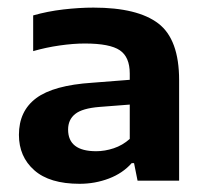

<svg xmlns="http://www.w3.org/2000/svg" viewBox="-20 -768 528 492"><path d="M184 -297Q107 -297 67.8 -331.8Q28.5 -366.5 28.5 -422.5Q28.5 -483.5 72.8 -516.5Q117 -549.5 216.5 -556L312.5 -563.5V-579.5Q312.5 -622 287 -639.2Q261.5 -656.5 197.5 -656.5Q168 -656.5 133 -651.5Q98 -646.5 65 -637V-728.5Q101.5 -739 142.5 -743.8Q183.5 -748.5 219.5 -748.5Q332.5 -748.5 385.8 -707.8Q439 -667 439 -562.5V-305H332.5L323.5 -350H317.5Q294.5 -324 259 -310.5Q223.5 -297 184 -297ZM154.5 -436Q154.5 -380.5 226.5 -380.5Q248.5 -380.5 271.2 -388Q294 -395.5 312.5 -412V-500L235 -494Q191 -490.5 172.8 -476Q154.5 -461.5 154.5 -436Z"/></svg>

Font: Encode Sans SemiExpanded SemiExpanded SemiBold
Style: Regular
Weight: 600
Width: 6
Designer: Multiple Designers
Foundry: Impallari Type
Version: Version 3.000; ttfautohint (v1.8.3) -l 8 -r 50 -G 200 -x 14 